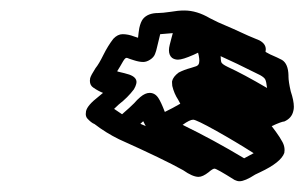

<svg xmlns="http://www.w3.org/2000/svg" viewBox="-20 -785 577 364"><path d="M434.1 -441.4Q429.7 -441.4 424.8 -443.8Q390.6 -465.3 386.7 -465.3Q383.3 -465.3 375.5 -458.5Q364.3 -449.7 356.4 -449.7Q345.2 -449.7 327.1 -462.4Q290.5 -482.9 205.6 -521Q180.7 -533.2 159.2 -549.8Q152.8 -552.2 145 -561Q142.6 -564.5 142.6 -568.8Q142.6 -571.3 143.1 -574.2Q145.5 -585.4 166.5 -601.6Q170.9 -605 175.3 -608.9Q166.5 -612.3 157.2 -618.7Q150.4 -623 150.4 -631.8Q150.4 -634.3 150.9 -636.7Q152.3 -642.1 161.1 -655.8Q167.5 -663.6 176 -680.9Q184.6 -698.2 194.8 -711.4Q203.1 -720.2 212.4 -720.2Q223.1 -720.2 234.4 -715.8L241.7 -713.4Q242.7 -723.6 244.1 -731.9Q246.6 -743.2 251 -749Q260.3 -760.3 279.8 -760.3Q287.6 -760.3 304.2 -762.7Q317.4 -765.1 329.6 -765.1Q353 -765.1 377.9 -750.5Q386.2 -746.1 393.6 -742.7Q422.4 -730.5 450.7 -717.3L471.7 -708.5Q483.9 -702.1 483.9 -691.4Q483.9 -689.5 483.4 -687Q483.4 -686.5 485.4 -685.5Q487.3 -684.6 489.5 -683.3Q491.7 -682.1 492.7 -681.6L493.7 -681.2Q506.3 -675.8 514.6 -671.4Q526.4 -664.1 526.9 -642.1V-640.1Q526.9 -630.4 531.2 -611.8Q537.1 -594.2 537.1 -582.5Q537.1 -578.1 536.1 -574.7Q533.2 -561 519 -554.7Q514.2 -554.7 495.1 -545.9L503.4 -534.7Q510.3 -525.4 515.6 -515.6Q519.5 -508.3 519.5 -500.5Q519.5 -498 519 -495.1Q512.7 -477.1 473.1 -458.5L463.9 -454.1Q444.3 -441.4 434.1 -441.4ZM486.3 -618.2Q484.9 -630.4 482.9 -634.3Q481 -638.2 473.1 -642.6Q423.3 -667.5 397.9 -678.7L398.4 -677.7Q398.4 -671.4 399.4 -667.5Q400.4 -663.6 411.6 -658.2Q441.4 -644.5 486.3 -618.2ZM256.3 -545.9 251.5 -555.2 246.1 -550.3ZM211.4 -568.4Q226.6 -581.5 234.4 -589.4Q239.7 -595.7 246.1 -601.1Q255.4 -608.9 263.7 -608.9Q273.9 -608.9 280.3 -599.1Q285.2 -591.8 292.5 -572.8Q307.6 -580.1 321.8 -588.4L317.9 -595.7Q310.1 -607.4 306.6 -622.1Q306.2 -625 306.2 -627.9V-630.9Q308.1 -639.6 318.8 -647.5Q329.1 -652.8 341.8 -656.2Q347.2 -657.7 351.8 -659.4Q356.4 -661.1 357.4 -665.5Q357.9 -667.5 357.9 -669.9Q357.9 -673.8 356.9 -679.2L355.5 -685.1L347.2 -681.2Q326.2 -671.9 317.4 -671.9Q311 -671.9 306.2 -675.3Q300.3 -680.2 300.3 -689.9Q300.3 -694.3 301.8 -700.2Q303.2 -706.5 304.9 -712.2Q306.6 -717.8 307.6 -722.2L283.7 -720.2L277.3 -693.8Q276.4 -689 273.9 -682.6Q271.5 -676.3 264.6 -671.9Q257.8 -667.5 251.5 -667.5Q244.1 -667.5 234.1 -670.7Q224.1 -673.8 222.7 -674.6Q221.2 -675.3 219.7 -675.3Q217.3 -675.3 213.4 -668.9Q208 -659.2 202.1 -649.9Q204.1 -648.9 207 -648.4Q215.8 -646.5 225.1 -643.6Q238.8 -638.7 238.8 -629.4Q238.8 -627.9 238.3 -626Q237.3 -621.6 233.9 -615.7Q222.2 -600.1 205.1 -586.9L196.3 -578.6ZM442.9 -484.9 460.9 -494.6Q426.3 -516.6 390.6 -536.6Q352.1 -558.1 346.2 -558.1Q339.8 -558.1 326.2 -548.3Q385.3 -519.5 442.9 -484.9Z"/></svg>

Font: Third Street
Style: Regular
Weight: 400
Designer: GGBotNet
Foundry: GGBotNet
Version: 0.90